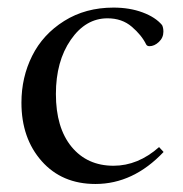

<svg xmlns="http://www.w3.org/2000/svg" viewBox="-20 -466 474 498"><path d="M227.5 11.2Q140.6 11.2 88.1 -48.1Q35.6 -107.4 35.6 -199.7Q35.6 -265.6 63.5 -321.3Q91.3 -377 146.5 -411.6Q201.7 -446.3 274.4 -446.3Q316.4 -446.3 349.9 -433.8Q383.3 -421.4 400.4 -400.9Q403.8 -394 403.8 -383.8Q403.8 -368.2 392.1 -357.2Q380.4 -346.2 367.7 -346.2Q361.3 -346.2 358.9 -351.1Q347.2 -375 321.8 -396.7Q296.4 -418.5 258.8 -418.5Q202.1 -418.5 163.6 -362.8Q125 -307.1 125 -222.2Q125 -134.8 165.5 -85.4Q206.1 -36.1 274.4 -36.1Q337.9 -36.1 392.6 -84.5L404.3 -71.8Q325.7 11.2 227.5 11.2Z"/></svg>

Font: Elstob
Style: Regular
Weight: 400
Designer: Peter S. Baker
Version: Version 1.015